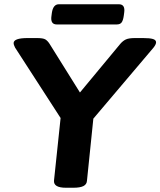

<svg xmlns="http://www.w3.org/2000/svg" viewBox="-20 -881 754 903"><path d="M290 2Q231 2 234 -32L265 -326L51 -657Q47 -665 45.5 -669.5Q44 -674 44 -678Q44 -702 110 -702H154Q183 -702 193.5 -695.5Q204 -689 213 -675L356 -446L546 -675Q558 -689 572 -695.5Q586 -702 615 -702H653Q685 -702 699.5 -697.5Q714 -693 714 -682Q714 -672 702 -657L419 -323L389 -31Q388 -14 372.5 -6Q357 2 325 2ZM247 -766Q216 -766 222 -806L224 -821Q230 -861 257 -861H539Q570 -861 564 -821L562 -806Q559 -785 552 -775.5Q545 -766 529 -766Z"/></svg>

Font: Asap Expanded Expanded Regular
Style: Bold Italic
Weight: 700
Width: 7
Italic angle: -6°
Designer: Pablo Cosgaya
Foundry: Omnibus-Type
Version: Version 3.001; ttfautohint (v1.8.4.7-5d5b)